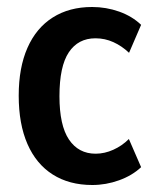

<svg xmlns="http://www.w3.org/2000/svg" viewBox="-20 -519 434 549"><path d="M244 10Q178 10 130.8 -20Q83.5 -50 58.5 -107.2Q33.5 -164.5 33.5 -245.5Q33.5 -325.5 58.5 -382.2Q83.5 -439 130.8 -469Q178 -499 243.5 -499Q283.5 -499 320.8 -485.8Q358 -472.5 383.5 -448L349 -368Q328.5 -387.5 304.2 -398.5Q280 -409.5 253 -409.5Q203.5 -409.5 176.8 -369.5Q150 -329.5 150 -244Q150 -160.5 177.2 -120Q204.5 -79.5 253.5 -79.5Q279 -79.5 304 -90.8Q329 -102 348.5 -121.5L383.5 -41Q358 -17 320.5 -3.5Q283 10 244 10Z"/></svg>

Font: Nunito Sans 12pt ExtraLight Condensed
Style: Regular
Weight: 200
Width: 3
Version: Version 3.101;gftools[0.9.27]